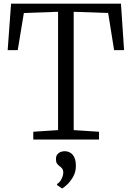

<svg xmlns="http://www.w3.org/2000/svg" viewBox="-20 -763 720 1050"><path d="M297.5 -51.5V-698.5L110.5 -692L77 -489H22L40.5 -743H641.5L658.5 -489H604L571.5 -692L383 -698.5V-51.5L521.5 -42.5V0H162V-42.5ZM395 143.5Q395 179 378.5 206.2Q362 233.5 343.8 249.5Q325.5 265.5 320 267.5H319L292 249V243Q307 235 316.5 215.8Q326 196.5 326 181Q326 166 319.2 158Q312.5 150 305 145Q297.5 139.5 291.8 131.5Q286 123.5 286 108Q286 89.5 294.5 80Q303 70.5 314 67.2Q325 64 332 64H334Q362 64 378.5 84.5Q395 105 395 143.5Z"/></svg>

Font: Merriweather 20pt Light
Style: Regular
Weight: 300
Version: Version 2.100